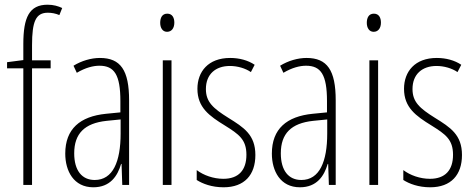

<svg xmlns="http://www.w3.org/2000/svg" viewBox="-20 -785 2014 815"><path d="M195 -495V-529H116V-593C116 -694 132 -731 183 -731C199 -731 216 -728 232 -721L244 -751C227 -759 207 -765 182 -765C104 -765 79 -711 79 -598V-530L10 -521V-495H79V0H116V-495Z M404 -539C367 -539 326 -527 292 -506L306 -476C343 -498 376 -506 402 -506C465 -506 491 -468 491 -356V-308L430 -302C320 -291 257 -238 257 -133C257 -59 293 10 376 10C448 10 479 -38 494 -89H496L499 0H528V-359C528 -487 492 -539 404 -539ZM432 -272 492 -278V-218C492 -100 460 -21 382 -21C328 -21 295 -61 295 -134C295 -218 339 -262 432 -272Z M690 -727C668 -727 660 -709 660 -688C660 -667 670 -650 689 -650C708 -650 720 -665 720 -689C720 -709 712 -727 690 -727ZM708 -529H671V0H708Z M1064 -127C1064 -213 1015 -244 949 -285C885 -325 854 -352 854 -407C854 -470 895 -505 956 -505C988 -505 1022 -495 1045 -479L1061 -510C1033 -529 996 -539 957 -539C864 -539 818 -481 818 -408C818 -329 868 -293 935 -252C994 -215 1026 -193 1026 -128C1026 -63 993 -26 928 -26C886 -26 844 -41 815 -63V-21C840 -5 879 10 929 10C1018 10 1064 -43 1064 -127Z M1281 -539C1244 -539 1203 -527 1169 -506L1183 -476C1220 -498 1253 -506 1279 -506C1342 -506 1368 -468 1368 -356V-308L1307 -302C1197 -291 1134 -238 1134 -133C1134 -59 1170 10 1253 10C1325 10 1356 -38 1371 -89H1373L1376 0H1405V-359C1405 -487 1369 -539 1281 -539ZM1309 -272 1369 -278V-218C1369 -100 1337 -21 1259 -21C1205 -21 1172 -61 1172 -134C1172 -218 1216 -262 1309 -272Z M1567 -727C1545 -727 1537 -709 1537 -688C1537 -667 1547 -650 1566 -650C1585 -650 1597 -665 1597 -689C1597 -709 1589 -727 1567 -727ZM1585 -529H1548V0H1585Z M1941 -127C1941 -213 1892 -244 1826 -285C1762 -325 1731 -352 1731 -407C1731 -470 1772 -505 1833 -505C1865 -505 1899 -495 1922 -479L1938 -510C1910 -529 1873 -539 1834 -539C1741 -539 1695 -481 1695 -408C1695 -329 1745 -293 1812 -252C1871 -215 1903 -193 1903 -128C1903 -63 1870 -26 1805 -26C1763 -26 1721 -41 1692 -63V-21C1717 -5 1756 10 1806 10C1895 10 1941 -43 1941 -127Z"/></svg>

Font: Noto Sans Lao UI ExtCond ExtLt
Style: Regular
Weight: 200
Width: 2
Designer: Monotype Design Team
Foundry: Monotype Imaging Inc.
Version: Version 2.000